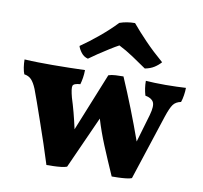

<svg xmlns="http://www.w3.org/2000/svg" viewBox="-80 -805 952 901"><g transform="rotate(10 395.5 -355.0)"><path d="M198 9Q184 -36 167 -87Q150 -138 133 -186.5Q116 -235 102.5 -274Q89 -313 81 -333Q69 -362 56 -375.5Q43 -389 22 -392Q17 -404 14 -423Q11 -442 11 -461Q45 -459 77.5 -458.5Q110 -458 145 -458Q184 -458 224.5 -459Q265 -460 299 -461Q299 -442 296 -423.5Q293 -405 289 -392Q257 -390 253.5 -377.5Q250 -365 261 -323Q271 -292 280.5 -256Q290 -220 299 -179L411 -456Q425 -461 445 -462Q465 -463 482 -463Q543 -322 596 -173L635 -306Q648 -352 638 -369.5Q628 -387 599 -392Q594 -409 591.5 -426Q589 -443 589 -461Q627 -458 683 -458Q713 -458 736 -459Q759 -460 780 -461Q780 -445 777 -425.5Q774 -406 769 -392Q744 -387 732 -370.5Q720 -354 706 -312L604 0Q595 4 576.5 6Q558 8 539.5 8.5Q521 9 509 9Q475 -68 450 -128.5Q425 -189 407 -249L295 0Q285 4 267 6Q249 8 230 8.5Q211 9 198 9ZM303 -516Q283 -521 270.5 -537.5Q258 -554 254 -568Q295 -596 340 -633.5Q385 -671 419 -707Q453 -719 492 -719Q522 -683 561 -642.5Q600 -602 649 -560Q636 -545 618 -533.5Q600 -522 574 -517Q544 -538 508 -562Q472 -586 438 -603Q421 -594 395.5 -578Q370 -562 344.5 -545Q319 -528 303 -516Z"/></g></svg>

Font: Vollkorn ExtraBold
Style: Regular
Weight: 800
Designer: Friedrich Althausen
Foundry: Friedrich Althausen
Version: Version 5.000; ttfautohint (v1.8.3)